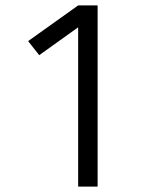

<svg xmlns="http://www.w3.org/2000/svg" viewBox="-20 -690 590 710"><path d="M269 0V-589L125 -486L84 -538L269 -670H341V0Z"/></svg>

Font: Lode
Style: Regular
Weight: 400
Monospace: yes
Designer: Belleve Invis
Foundry: Belleve Invis
Version: Version 29.2.0; ttfautohint (v1.8.3)